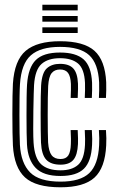

<svg xmlns="http://www.w3.org/2000/svg" viewBox="-20 -785 500 815"><path d="M236.8 10Q132.2 10 86.2 -31.9Q40.2 -73.8 34.8 -167.5Q33.8 -187 33.1 -223.2Q32.5 -259.5 32.5 -300.6Q32.5 -341.8 33.1 -377Q33.8 -412.2 34.8 -429.8Q41.2 -528.8 89.2 -569.4Q137.2 -610 234.8 -610Q335.2 -610 380.8 -569.6Q426.2 -529.2 430.8 -436Q431.5 -420.5 431 -401.9Q430.5 -383.2 429.8 -369.2H399.8Q400.5 -384.2 401 -401.4Q401.5 -418.5 400.8 -434.8Q396.8 -515.8 358.4 -550.9Q320 -586 234.8 -586Q151.5 -586 111 -550.2Q70.5 -514.5 64.8 -428Q63.5 -409.2 63 -373Q62.5 -336.8 62.5 -295.6Q62.5 -254.5 63.1 -220.1Q63.8 -185.8 64.5 -170.8Q69 -92.2 107.8 -53.1Q146.5 -14 236.8 -14Q320.8 -14 358.8 -50.1Q396.8 -86.2 400.8 -169Q401.5 -184.5 401.4 -197.8Q401.2 -211 399.8 -233H429.8Q431.2 -212 431.4 -198.2Q431.5 -184.5 430.8 -168Q426.2 -72.5 381.1 -31.2Q336 10 236.8 10ZM236.8 -38Q164.5 -38 131.4 -72.2Q98.2 -106.5 94.5 -171.8Q93.5 -187.2 93 -221.2Q92.5 -255.2 92.5 -295.8Q92.5 -336.2 93 -372Q93.5 -407.8 94.8 -426.2Q99.8 -498.5 132 -530.2Q164.2 -562 234.8 -562Q302 -562 334.8 -533.1Q367.5 -504.2 370.8 -434Q371.5 -419.2 371 -402.4Q370.5 -385.5 369.8 -369.2H339.8Q340.5 -386.5 341 -402.6Q341.5 -418.8 340.8 -433.2Q338 -493 311.1 -515.5Q284.2 -538 234.8 -538Q184.2 -538 156.5 -513.6Q128.8 -489.2 124.5 -424Q124 -416.2 123.1 -386Q122.2 -355.8 121.6 -316Q121 -276.2 121 -238.8Q121 -201.2 122.5 -179Q126.8 -113.5 154.6 -87.8Q182.5 -62 236.8 -62Q285.5 -62 311.6 -85.4Q337.8 -108.8 340.8 -170.5Q341.2 -183.2 341.2 -195.6Q341.2 -208 339.8 -233H369.8Q371.5 -207 371.4 -195.2Q371.2 -183.5 370.8 -169.8Q367.5 -99.5 336.2 -68.8Q305 -38 236.8 -38ZM236.8 -86Q196 -86 176.2 -107.2Q156.5 -128.5 154 -179.8Q153.2 -197 152.9 -230.9Q152.5 -264.8 152.5 -303.4Q152.5 -342 153 -374.6Q153.5 -407.2 154.5 -422.2Q158 -476.5 179 -495.2Q200 -514 234.8 -514Q272.8 -514 290.9 -494.6Q309 -475.2 311 -430.2Q311.5 -423.2 311.2 -408.1Q311 -393 309.8 -369.2H280Q280.8 -389.2 281.1 -404.9Q281.5 -420.5 281 -429Q279.5 -461 268.8 -475.5Q258 -490 234.8 -490Q211.5 -490 199.2 -474.6Q187 -459.2 184.5 -420.5Q183.5 -403.8 183 -369.6Q182.5 -335.5 182.5 -296.6Q182.5 -257.8 183 -225.5Q183.5 -193.2 184.2 -180Q186.8 -142.5 199.1 -126.2Q211.5 -110 236.8 -110Q259.8 -110 269.8 -125.1Q279.8 -140.2 280.8 -173.8Q281.2 -186 281.2 -195.5Q281.2 -205 279.8 -233H309.8Q311 -211.8 311.2 -197.1Q311.5 -182.5 311 -173.8Q308.8 -126.8 291.4 -106.4Q274 -86 236.8 -86ZM159.8 -741V-765H309.8V-741ZM159.8 -693V-717H309.8V-693ZM159.8 -645V-669H309.8V-645Z"/></svg>

Font: Big Shoulders Inline Display Black
Style: Regular
Weight: 900
Designer: Patric King
Foundry: XO Type Co
Version: Version 1.000